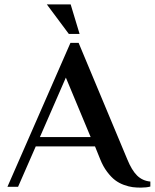

<svg xmlns="http://www.w3.org/2000/svg" viewBox="-20 -857 710 881"><path d="M295.9 -701.2 194.8 -836.9H304.2L345.2 -701.2ZM626 3.9Q606 3.9 588.6 1.7Q571.3 -0.5 548.8 -8.5Q526.4 -16.6 508.3 -30.3Q490.2 -43.9 471.7 -68.4Q453.1 -92.8 439.9 -126L416 -185.1H144L63 0H14.2L303.2 -660.2H340.8L564 -126Q584.5 -75.7 609.1 -51.5Q633.8 -27.3 669.9 -23.9V-1Q651.4 3.9 626 3.9ZM163.1 -228H396L282.2 -501Z"/></svg>

Font: El Messiri SemiBold
Style: Regular
Weight: 600
Designer: Mohamed Gaber
Foundry: Kief Type Foundry
Version: Version 2.007;PS 002.007;hotconv 1.0.88;makeotf.lib2.5.64775